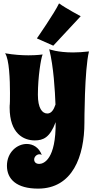

<svg xmlns="http://www.w3.org/2000/svg" viewBox="-20 -865 564 1135"><path d="M506 -561C471 -557 440 -555 412 -555C320 -555 271 -574 271 -574C297 -471 305 -328 308 -247C298 -217 284 -194 260 -194C229 -194 204 -226 204 -305C204 -410 222 -521 232 -543C232 -543 199 -538 148 -538C110 -538 62 -541 10 -550C35 -515 39 -390 39 -316C39 -221 37 -261 37 -229C37 -74 121 -35 185 -35C236 -35 275 -52 309 -143C311 77 239 104 211 104C199 104 182 98 182 78C182 61 198 47 213 47C218 47 223 48 227 51C210 6 175 -14 138 -14C81 -14 21 35 21 115C21 195 79 250 205 250C409 250 479 59 479 -140C479 -140 479 -453 506 -561ZM457 -769C457 -769 369 -816 329 -845C303 -789 198 -638 198 -638L295 -595Z"/></svg>

Font: Spicy Rice
Style: Regular
Weight: 400
Designer: Astigmatic (AOETI)
Foundry: Astigmatic (AOETI)
Version: Version 1.000